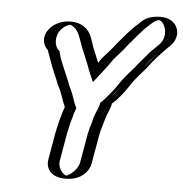

<svg xmlns="http://www.w3.org/2000/svg" viewBox="-55 -784 871 913"><g transform="rotate(5 380.0 -328.0)"><path d="M291 75C336 75 381 36 389 -9L412 -141C414 -150 416 -160 419 -171L427 -201C429 -209 431 -216 433 -223C440 -248 455 -272 459 -297L468 -306C478 -315 485 -323 491 -331C507 -350 522 -368 536 -389C558 -424 585 -451 610 -481C624 -500 640 -517 655 -535C668 -554 689 -571 704 -587C769 -642 741 -739 662 -730C634 -727 612 -713 593 -692C558 -662 530 -625 500 -590C480 -563 455 -538 434 -513C421 -494 406 -472 392 -454C391 -457 389 -461 388 -465L364 -523C360 -532 357 -541 354 -549C337 -590 332 -634 296 -657C260 -685 204 -668 176 -635C141 -594 148 -545 176 -521V-519C178 -514 180 -507 183 -497C190 -475 197 -459 205 -438L229 -381C233 -370 237 -360 242 -352C256 -326 263 -291 277 -265V-262C274 -255 272 -248 270 -241L265 -219C259 -201 249 -163 245 -141L222 -9C214 36 246 75 291 75ZM293 60C257 60 231 27 237 -9L260 -141C264 -162 273 -200 279 -217L285 -240C287 -247 290 -256 293 -264L292 -268L293 -270C279 -295 273 -330 256 -361C252 -369 248 -377 244 -388L220 -446C210 -472 200 -497 191 -523L192 -529C167 -549 156 -590 187 -627C210 -654 257 -667 286 -644C320 -622 329 -562 350 -515L374 -458C376 -453 376 -450 378 -446L387 -425L404 -446C418 -464 434 -487 446 -505C466 -529 492 -556 511 -582C543 -618 570 -654 603 -682C620 -701 637 -712 661 -715C726 -722 747 -642 695 -598C688 -592 677 -581 668 -570C646 -545 619 -518 598 -489C573 -460 546 -431 523 -395C500 -361 476 -329 445 -303C440 -277 428 -256 419 -225C417 -218 415 -210 413 -202L405 -173C402 -162 399 -150 397 -141L374 -9C368 28 329 60 293 60ZM192 -529 191 -523C200 -496 210 -472 220 -446L244 -388C248 -377 252 -369 256 -361C273 -330 279 -295 293 -270L292 -268L293 -264C290 -256 287 -247 285 -240L279 -217C273 -200 264 -162 260 -141L237 -9C231 27 257 60 293 60C329 60 368 28 374 -9L397 -141C399 -150 402 -162 405 -173L413 -202C415 -210 417 -218 419 -225C428 -256 440 -277 445 -303C456 -312 473 -329 480 -339C495 -358 509 -374 523 -395C546 -431 573 -460 598 -489C612 -508 630 -525 644 -542C659 -563 680 -582 694 -597C746 -641 728 -723 661 -715C637 -712 620 -701 603 -682C570 -654 543 -618 511 -582C492 -556 466 -529 446 -505C434 -487 418 -464 404 -446L387 -425L378 -446C376 -450 376 -453 374 -458L350 -515C329 -562 320 -622 286 -644C257 -667 210 -654 187 -627C156 -590 167 -549 192 -529ZM277 -265C264 -290 256 -325 242 -352C237 -360 234 -368 229 -381L205 -438C195 -464 186 -492 176 -519V-521C148 -545 141 -595 176 -635C205 -669 259 -684 296 -657C332 -634 336 -590 354 -549C357 -541 360 -532 364 -523L388 -465C390 -460 390 -459 392 -454C406 -472 422 -495 434 -513C455 -538 481 -565 500 -590C531 -625 557 -661 593 -692C611 -711 634 -727 662 -730C741 -739 768 -642 704 -587C691 -574 668 -553 656 -535C643 -516 623 -499 610 -481C584 -451 558 -424 536 -389C513 -356 488 -323 459 -297C455 -272 441 -248 433 -223C431 -216 429 -209 427 -201L419 -171C416 -160 414 -150 412 -141L389 -9C381 36 336 75 291 75C246 75 214 36 222 -9L245 -141C249 -163 259 -200 265 -219L270 -241C272 -248 274 -254 277 -262ZM312 -266V-267C298 -292 292 -327 276 -356C272 -364 268 -374 264 -385L240 -442C232 -463 224 -478 217 -500C214 -509 213 -517 211 -521L212 -525L207 -529C185 -548 178 -595 209 -631C221 -645 237 -653 246 -655C249 -656 253 -658 266 -648C294 -630 301 -588 319 -545C322 -537 326 -528 330 -519L353 -462C354 -458 355 -454 357 -450L381 -394L425 -450C439 -468 455 -490 468 -509C489 -534 513 -559 533 -586C564 -621 592 -659 625 -687C644 -707 664 -716 670 -715C696 -710 727 -638 672 -592C658 -577 636 -559 622 -539C608 -522 591 -504 577 -485C552 -456 524 -427 502 -392C488 -371 474 -354 458 -335C450 -325 436 -309 425 -300C421 -275 406 -251 398 -224C396 -217 395 -210 393 -202L384 -172C381 -161 379 -150 377 -141L354 -9C347 31 304 58 293 60C282 58 250 31 257 -9L280 -141C284 -162 293 -200 299 -218L305 -240C307 -247 310 -255 313 -263C313 -264 312 -265 312 -266ZM291 75C370 75 403 26 409 -9L432 -141C434 -150 436 -161 439 -172L448 -202C450 -210 452 -217 454 -224C462 -252 476 -275 480 -300C512 -328 534 -358 557 -392C579 -428 606 -454 632 -485C659 -523 694 -560 726 -592C766 -626 769 -673 744 -703C733 -717 706 -736 655 -730C609 -725 588 -705 571 -687C536 -657 509 -622 478 -586C459 -560 434 -534 413 -510C408 -504 403 -494 398 -487L385 -519C381 -528 377 -537 374 -545C356 -588 354 -628 316 -653C305 -661 292 -667 272 -670C212 -678 171 -651 154 -631C121 -593 127 -550 156 -525V-521C166 -494 175 -468 185 -442L209 -385C213 -373 217 -364 222 -356C237 -328 244 -294 257 -268V-266L258 -263C255 -255 252 -247 250 -240L244 -218C238 -200 229 -162 225 -141L202 -9C196 25 212 75 291 75Z"/></g></svg>

Font: Blanket
Style: Black
Weight: 900
Foundry: Cannot Into Space Fonts
Version: Version 0.9